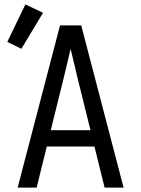

<svg xmlns="http://www.w3.org/2000/svg" viewBox="-20 -850 640 870"><path d="M60 0 188 -490 252 -735H348L412 -490L540 0H454L408 -186H192L146 0ZM210 -260H390L333 -490Q325 -525 316.5 -559.5Q308 -594 300 -628Q292 -594 283.5 -559.5Q275 -525 267 -490ZM77 -629 13 -660 95 -830 175 -792Z"/></svg>

Font: Iosevka Meiseki Sans
Style: Regular
Weight: 400
Monospace: yes
Designer: Belleve Invis
Foundry: Belleve Invis
Version: Version 11.2.6; ttfautohint (v1.8.4)